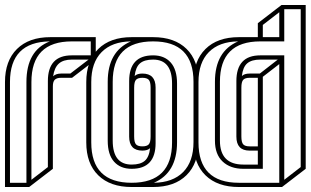

<svg xmlns="http://www.w3.org/2000/svg" viewBox="-20 -750 1246 770"><path d="M0 0V-421Q0 -506 48 -553.5Q96 -601 182 -601H364V-511L269 -438H225Q208 -438 200 -430.5Q192 -423 192 -404V-73L97 0ZM20 -421V-17H86V-421Q86 -548 180 -584Q20 -582 20 -421ZM106 -421V-29L172 -80V-425Q172 -528 268 -528H344V-584H268Q106 -584 106 -421ZM268 -511Q234 -511 216 -495Q198 -479 193 -444Q204 -455 225 -455H262L335 -511Z M508 0Q422 0 374 -47Q326 -94 326 -179V-421Q326 -506 374 -553.5Q422 -601 508 -601H593H594Q680 -601 728 -554Q776 -507 776 -422V-180Q776 -95 728 -47.5Q680 0 594 0H509ZM518 -203Q518 -179 525.5 -171Q533 -163 551 -163Q569 -163 576.5 -171Q584 -179 584 -203V-398Q584 -422 576.5 -430Q569 -438 551 -438Q533 -438 525.5 -430Q518 -422 518 -398ZM508 -73Q463 -73 437.5 -101.5Q412 -130 412 -186V-422Q412 -544 505 -584Q429 -583 387.5 -541Q346 -499 346 -421V-179Q346 -17 508 -17Q670 -17 670 -179V-415Q670 -511 594 -511Q559 -511 541.5 -496Q524 -481 520 -445Q530 -455 551 -455Q604 -455 604 -399V-176Q604 -73 508 -73ZM551 -146Q498 -146 498 -202V-425Q498 -528 594 -528Q639 -528 664.5 -499.5Q690 -471 690 -415V-179Q690 -57 597 -17Q673 -18 714.5 -60Q756 -102 756 -180V-422Q756 -584 594 -584Q432 -584 432 -422V-186Q432 -90 508 -90Q543 -90 560.5 -105Q578 -120 582 -156Q572 -146 551 -146Z M981 -146Q928 -146 928 -202V-425Q928 -528 1024 -528H1120V-29L1186 -80V-713H1120V-584H1024Q862 -584 862 -422V-186Q862 -90 956 -90H1014V-146ZM1034 -650V-601H1100V-701ZM1024 -511Q989 -511 971.5 -496Q954 -481 950 -445Q960 -455 981 -455H1022L1094 -511ZM948 -398V-203Q948 -179 955.5 -171Q963 -163 981 -163H1014V-438H981Q963 -438 955.5 -430Q948 -422 948 -398ZM938 0Q852 0 804 -47Q756 -94 756 -179V-421Q756 -506 804 -553.5Q852 -601 938 -601H1014V-657L1109 -730H1206V-73L1111 0ZM956 -73Q904 -73 873 -102Q842 -131 842 -186V-422Q842 -544 935 -584Q859 -583 817.5 -541Q776 -499 776 -421V-179Q776 -17 938 -17H1100V-493L1034 -442V-73Z"/></svg>

Font: Imposible
Style: Regular
Weight: 400
Designer: Rodrigo Fuenzalida
Foundry: fragTYPE
Version: Version 1.000